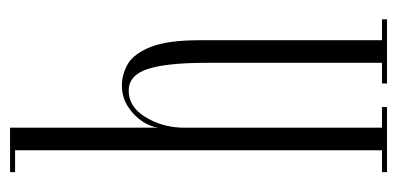

<svg xmlns="http://www.w3.org/2000/svg" viewBox="-224 -566 790 382"><g transform="rotate(-90 171.0 -375.0)"><path d="M19.5 0V-10H63V-740H19.5V-750H108V-455Q109.5 -470 120.5 -486.8Q131.5 -503.5 150 -515.5Q168.5 -527.5 192.5 -527.5Q214 -527.5 234.5 -515.8Q255 -504 268.5 -470.5Q282 -437 282 -371.5V-10H323.5V0H196V-10H237V-359.5Q237 -439.5 224.5 -476.8Q212 -514 181.5 -514Q150 -514 129.8 -481.8Q109.5 -449.5 108 -409V-10H149V0Z"/></g></svg>

Font: Imbue 100pt ExtraLight
Style: Regular
Weight: 200
Designer: Tyler Finck
Foundry: Etcetera Type Company
Version: Version 1.102; ttfautohint (v1.8.3)